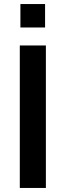

<svg xmlns="http://www.w3.org/2000/svg" viewBox="-20 -930 324 950"><path d="M78 0V-705H207V0ZM81 -794V-910H203V-794Z"/></svg>

Font: Mulish ExtraLight
Style: Regular
Weight: 200
Designer: Vernon Adams
Foundry: Vernon Adams
Version: Version 3.603